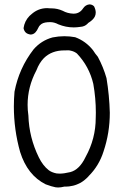

<svg xmlns="http://www.w3.org/2000/svg" viewBox="-20 -813 540 852"><path d="M307.1 -752.4Q306.2 -752.4 304.7 -752.4Q279.3 -753.4 258.3 -765.1Q234.4 -775.9 208.5 -775.9Q206.5 -775.9 203.6 -775.9Q196.3 -776.9 189.5 -776.9Q149.4 -776.9 119.1 -749.5Q113.8 -744.6 110.8 -742.2Q88.9 -719.7 84.5 -688Q86.9 -675.8 94.2 -668.7Q101.6 -661.6 115.7 -659.7Q127.9 -659.7 137.2 -669.4Q144 -676.3 150.9 -691.4Q153.3 -697.3 158.7 -702.1Q168.9 -712.9 191.4 -714.4Q196.3 -714.8 202.6 -714.8Q220.7 -714.8 238.8 -705.1Q272 -691.4 307.1 -691.4Q321.3 -691.4 336.4 -693.8Q355.5 -694.8 368.2 -707.5L371.1 -710.9Q393.6 -724.6 400.9 -739.7Q404.8 -748 404.8 -757.3Q404.8 -770 397.5 -784.7Q389.2 -793.5 376.5 -793.5Q359.4 -791.5 349.1 -776.4Q333.5 -752.4 307.1 -752.4ZM213.4 -647Q163.1 -633.3 128.9 -593.8Q64.5 -510.7 44.4 -406.2Q41.5 -373 41.5 -340.8Q41.5 -237.3 69.3 -138.7Q101.6 -35.6 182.6 4.9Q210 15.1 226.6 18.1Q231.9 19 237.8 19Q250 19 265.6 15.1Q268.1 15.1 272.9 15.1Q277.8 15.1 286.6 14.2Q295.4 13.2 304.4 11Q313.5 8.8 321.8 5.4Q330.1 2 338.4 -2.4Q356.4 -13.2 372.6 -30.3Q372.6 -30.3 372.6 -30.8Q419.4 -77.1 439.5 -141.1Q439.5 -141.1 439.5 -141.1Q467.3 -223.6 467.3 -312.5Q465.3 -389.6 452.6 -466.3Q438.5 -515.6 414.1 -561Q402.3 -574.7 392.6 -590.3Q360.8 -630.4 313.5 -647.9Q290 -652.3 265.1 -652.3Q240.2 -652.3 213.4 -647ZM405.3 -313.5Q405.3 -303.7 405 -297.9Q404.8 -292 404.8 -290Q404.8 -197.8 359.9 -116.7Q333 -60.1 292 -49.3Q263.7 -42.5 244.6 -42.5Q236.8 -42.5 230.5 -43.5Q209 -47.9 195.8 -58.1Q169.9 -78.6 152.3 -114.7Q108.9 -203.1 106 -300.3Q102.5 -324.2 102.5 -347.7Q102.5 -427.7 141.6 -501Q154.3 -534.2 174.8 -555.2Q209.5 -589.4 265.6 -589.4Q268.6 -589.4 271 -589.4Q275.4 -589.8 282 -589.8Q288.6 -589.8 296.9 -587.4Q309.6 -584.5 321.3 -575.7Q376 -518.1 394 -440.9Q394 -440.9 394 -440.9Q405.3 -377.4 405.3 -313.5Z"/></svg>

Font: Bakudai
Style: ExtraLight
Weight: 200
Version: Version 1.48